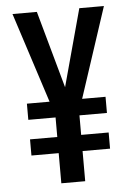

<svg xmlns="http://www.w3.org/2000/svg" viewBox="-52 -754 545 793"><g transform="rotate(-5 220.5 -357.0)"><path d="M220 -394 307 -714H409L286 -340H383V-273H269V-192H383V-125H269V0H170V-125H57V-192H170V-273H57V-340H151L30 -714H131Z"/></g></svg>

Font: Noto Sans Georgian ExtraCondensed Medium
Style: Regular
Weight: 500
Width: 2
Designer: Monotype Design Team, Akaki Razmadze
Foundry: Google LLC
Version: Version 2.005; ttfautohint (v1.8.4.7-5d5b)